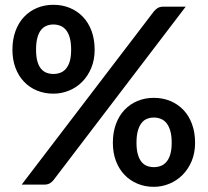

<svg xmlns="http://www.w3.org/2000/svg" viewBox="-20 -750 843 780"><path d="M364.5 -548Q364.5 -507 350.8 -474Q337 -441 314 -417.8Q291 -394.5 260.5 -382Q230 -369.5 197 -369.5Q161 -369.5 130.5 -382Q100 -394.5 77.8 -417.8Q55.5 -441 43 -474Q30.5 -507 30.5 -548Q30.5 -590 43 -624Q55.5 -658 77.8 -681.5Q100 -705 130.5 -717.8Q161 -730.5 197 -730.5Q233 -730.5 263.8 -717.8Q294.5 -705 317 -681.5Q339.5 -658 352 -624Q364.5 -590 364.5 -548ZM269 -548Q269 -577 263.5 -596.5Q258 -616 248.2 -628Q238.5 -640 225.2 -645.2Q212 -650.5 197 -650.5Q182 -650.5 169 -645.2Q156 -640 146.5 -628Q137 -616 131.8 -596.5Q126.5 -577 126.5 -548Q126.5 -520 131.8 -501.2Q137 -482.5 146.5 -471Q156 -459.5 169 -454.5Q182 -449.5 197 -449.5Q212 -449.5 225.2 -454.5Q238.5 -459.5 248.2 -471Q258 -482.5 263.5 -501.2Q269 -520 269 -548ZM605 -703.5Q611 -711 620 -717Q629 -723 645 -723H734.5L197.5 -18.5Q191.5 -10.5 182.2 -5.2Q173 0 160 0H68ZM772.5 -170Q772.5 -129 758.8 -96Q745 -63 722 -39.8Q699 -16.5 668.5 -3.8Q638 9 605 9Q569 9 538.5 -3.8Q508 -16.5 485.8 -39.8Q463.5 -63 451 -96Q438.5 -129 438.5 -170Q438.5 -212 451 -246Q463.5 -280 485.8 -303.5Q508 -327 538.5 -339.8Q569 -352.5 605 -352.5Q641 -352.5 671.8 -339.8Q702.5 -327 725 -303.5Q747.5 -280 760 -246Q772.5 -212 772.5 -170ZM677.5 -170Q677.5 -199 671.8 -218.5Q666 -238 656.2 -250Q646.5 -262 633.2 -267.2Q620 -272.5 605 -272.5Q590 -272.5 577 -267.2Q564 -262 554.8 -250Q545.5 -238 540 -218.5Q534.5 -199 534.5 -170Q534.5 -142 540 -123Q545.5 -104 554.8 -92.5Q564 -81 577 -76Q590 -71 605 -71Q620 -71 633.2 -76Q646.5 -81 656.2 -92.5Q666 -104 671.8 -123Q677.5 -142 677.5 -170Z"/></svg>

Font: LatoHex
Style: Bold
Weight: 700
Designer: Lukasz Dziedzic
Foundry: tyPoland Lukasz Dziedzic
Version: Version 1.104; Western+Polish opensource